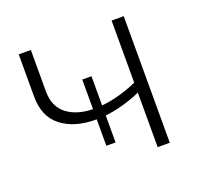

<svg xmlns="http://www.w3.org/2000/svg" viewBox="-97 -633 785 744"><g transform="rotate(-20 295.5 -261.0)"><path d="M248 -73V-346H286V-73ZM438 -227Q389 -205 340 -193.5Q291 -182 246 -182Q157 -182 103.5 -223.5Q50 -265 50 -348V-522H100V-351Q100 -288 142 -256Q184 -224 254 -224Q296 -224 342.5 -235Q389 -246 438 -268ZM433 0V-522H483V0Z"/></g></svg>

Font: MOST Montserrat Light
Style: Regular
Weight: 300
Designer: Julieta Ulanovsky
Foundry: Julieta Ulanovsky
Version: Version 8.000;March 11, 2024;FontCreator 15.0.0.2926 64-bit